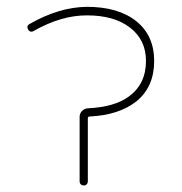

<svg xmlns="http://www.w3.org/2000/svg" viewBox="-20 -575 540 571"><path d="M216.8 -36.1V-227.5Q216.8 -237.3 223.6 -244.6Q230.5 -252 241.2 -252.9Q321.3 -256.8 363.3 -288.1Q414.1 -325.2 414.1 -393.6Q414.1 -457 366.2 -493.2Q319.3 -529.3 238.3 -529.3Q162.1 -529.3 81.1 -483.4Q70.3 -476.6 63.5 -487.3Q61.5 -491.2 61.5 -495.1Q61.5 -500 68.4 -503.9Q155.3 -553.7 238.3 -554.7Q332 -554.7 385.7 -511.7Q438.5 -468.8 438.5 -393.6Q438.5 -317.4 386.7 -274.4Q334 -232.4 246.1 -228.5H245.1Q241.2 -227.5 241.2 -223.6V-36.1Q241.2 -30.3 237.8 -26.9Q234.4 -23.4 229 -23.4Q223.6 -23.4 220.2 -26.9Q216.8 -30.3 216.8 -36.1Z"/></svg>

Font: Rounded Mgen+ 1m thin
Style: Regular
Weight: 100
Designer: [Source Han Sans]
Ryoko NISHIZUKA  (kana & ideographs); Paul D. Hunt (Latin, Greek & Cyrillic); Wenlong ZHANG  (bopomofo
Version: Version 1.059.20150602